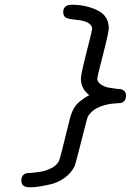

<svg xmlns="http://www.w3.org/2000/svg" viewBox="-20 -714 565 817"><path d="M70.8 54.2Q70.8 31.2 89.8 23.9Q91.8 22.9 112.3 21.5Q132.8 20 153.8 16.6Q174.8 13.2 198 1.7Q221.2 -9.8 231 -28.8Q234.9 -34.7 277.8 -210.9Q283.7 -233.9 293.9 -252Q304.2 -270 318.6 -281.5Q333 -293 339.6 -297.4Q346.2 -301.8 359.9 -309.1Q323.7 -336.9 324.2 -379.9Q324.2 -397 348.1 -491Q372.1 -585 372.1 -590.8Q372.1 -607.9 351.1 -619.1Q334 -627 305.9 -629.4Q277.8 -631.8 263.4 -637.5Q249 -643.1 249 -662.1Q249 -694.3 287.1 -693.8Q345.2 -693.8 394 -670.4Q442.9 -647 442.9 -594.2Q442.9 -577.1 418.5 -482.2Q394 -387.2 394 -379.9Q394 -364.7 409.4 -354.5Q424.8 -344.2 442.4 -341.1Q460 -337.9 478 -335.9Q496.1 -334 497.1 -334Q516.1 -327.1 516.1 -307.1Q516.1 -282.2 495.1 -275.9Q494.1 -275.9 463.1 -273.4Q432.1 -271 402.8 -258.8Q381.8 -250 369.4 -237.5Q356.9 -225.1 353.5 -216.6Q350.1 -208 346.2 -191.9Q301.3 -15.1 297.9 -7.8Q283.7 22 255.4 42.5Q227.1 63 193.6 70.6Q160.2 78.1 141.1 80.6Q122.1 83 107.9 83H106Q70.8 83 70.8 54.2Z"/></svg>

Font: CMU Typewriter Text
Style: Italic
Weight: 500
Italic angle: -14.04°
Version: Version 0.7.0